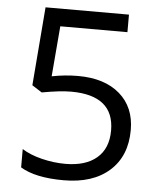

<svg xmlns="http://www.w3.org/2000/svg" viewBox="-52 -759 676 814"><g transform="rotate(5 286.0 -352.0)"><path d="M272 -436Q384.8 -436 449.5 -380.1Q514.2 -324.2 514.2 -227.1Q514.2 -116.2 443.6 -53.2Q373 9.8 249 9.8Q128.4 9.8 64.9 -28.8V-106.9Q99.1 -85 149.9 -72.5Q200.7 -60.1 250 -60.1Q335.9 -60.1 383.5 -100.6Q431.2 -141.1 431.2 -217.8Q431.2 -367.2 248 -367.2Q201.7 -367.2 124 -353L82 -379.9L108.9 -713.9H463.9V-639.2H178.2L160.2 -424.8Q216.3 -436 272 -436Z"/></g></svg>

Font: QFn2     
Style: Regular
Weight: 400
Foundry: Ascender Corporation
Version: Version 1.10